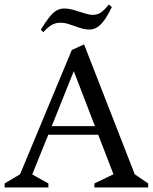

<svg xmlns="http://www.w3.org/2000/svg" viewBox="-20 -825 672 845"><path d="M0.4 0V-17.6L68.3 -58L296 -604.9L350 -629.6L573.1 -58L632.1 -17.6V0H395.4V-17.6L479.4 -58L412.3 -232H192.5L121.8 -57.2L193 -17.6V0ZM207.8 -270H397.8L304.7 -511.9ZM170.6 -683.3 159.6 -694.3Q180.6 -728.8 196.9 -749.3Q213.1 -769.8 228.6 -778.7Q244.2 -787.6 262.2 -787.6Q283.2 -787.6 306.3 -780.6Q329.4 -773.6 351.3 -766.6Q373.3 -759.6 389.2 -759.6Q410.7 -759.6 427 -772.3Q443.2 -785.1 459.2 -805.1L472.1 -794.1Q455.8 -759.5 439.8 -737.2Q423.9 -715 407.7 -705Q391.5 -695 373.5 -695Q353.5 -695 331 -702.5Q308.5 -710 287 -717.5Q265.5 -725 245.5 -725Q224.5 -725 207.6 -715.2Q190.6 -705.3 170.6 -683.3Z"/></svg>

Font: Ancizar Serif Light
Style: Regular
Weight: 300
Designer: Cesar Puertas, Viviana Monsalve, Julian Moncada, Julian Prieto, Jose Castro, Felipe Aragon, Mariel Hernandez, Sara Alarc
Version: Version 8.100